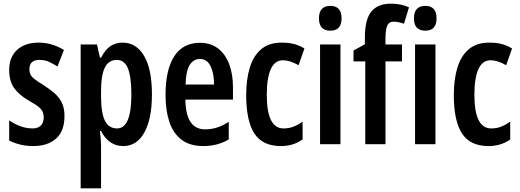

<svg xmlns="http://www.w3.org/2000/svg" viewBox="-20 -878 2830 1045"><path d="M331 -247Q331 -164 285 -123.5Q239 -83 161 -83Q123 -83 90.5 -91Q58 -99 30 -113V-223Q55 -205 88.5 -192Q122 -179 158 -179Q187 -179 202.5 -195Q218 -211 218 -239Q218 -254 213 -267.5Q208 -281 191 -295.5Q174 -310 139 -329Q85 -360 57.5 -398Q30 -436 30 -498Q30 -567 73 -606.5Q116 -646 190 -646Q263 -646 328 -606L293 -516Q269 -531 247 -541.5Q225 -552 194 -552Q140 -552 140 -501Q140 -485 145.5 -473Q151 -461 168 -447.5Q185 -434 218 -414Q249 -394 275 -372Q301 -350 316 -320Q331 -290 331 -247Z M647 -646Q722 -646 764.5 -573.5Q807 -501 807 -364Q807 -232 766 -157.5Q725 -83 651 -83Q572 -83 530 -165H524Q530 -110 530 -87V147H419V-636H508L524 -564H530Q554 -610 582.5 -628Q611 -646 647 -646ZM616 -552Q572 -552 551 -511Q530 -470 530 -379V-355Q530 -263 551 -221Q572 -179 617 -179Q695 -179 695 -363Q695 -458 676.5 -505Q658 -552 616 -552Z M1068 -645Q1127 -645 1167 -614Q1207 -583 1227.5 -528.5Q1248 -474 1248 -403V-336H989Q991 -174 1096 -174Q1129 -174 1160 -183.5Q1191 -193 1225 -215V-119Q1194 -101 1159.5 -92Q1125 -83 1087 -83Q1013 -83 967.5 -118Q922 -153 901.5 -215.5Q881 -278 881 -361Q881 -499 928.5 -572Q976 -645 1068 -645ZM1068 -557Q1033 -557 1012.5 -524.5Q992 -492 990 -418H1145Q1145 -479 1126 -518Q1107 -557 1068 -557Z M1509 -83Q1409 -83 1364.5 -151.5Q1320 -220 1320 -361Q1320 -446 1339.5 -510Q1359 -574 1401.5 -610Q1444 -646 1512 -646Q1555 -646 1584 -637.5Q1613 -629 1637 -614L1605 -523Q1558 -550 1520 -550Q1476 -550 1454 -502Q1432 -454 1432 -362Q1432 -179 1523 -179Q1552 -179 1576 -188Q1600 -197 1627 -216V-119Q1600 -100 1570.5 -91.5Q1541 -83 1509 -83Z M1778 -846Q1839 -846 1839 -778Q1839 -711 1778 -711Q1716 -711 1716 -778Q1716 -846 1778 -846ZM1833 -636V-93H1722V-636Z M2168 -544H2078V-93H1968V-544H1904V-603L1966 -637V-674Q1966 -772 2001 -815Q2036 -858 2107 -858Q2136 -858 2160.5 -853Q2185 -848 2206 -838L2179 -749Q2164 -754 2150.5 -757Q2137 -760 2122 -760Q2097 -760 2088 -739.5Q2079 -719 2078 -673V-636H2168Z M2295 -846Q2356 -846 2356 -778Q2356 -711 2295 -711Q2233 -711 2233 -778Q2233 -846 2295 -846ZM2350 -636V-93H2239V-636Z M2639 -83Q2539 -83 2494.5 -151.5Q2450 -220 2450 -361Q2450 -446 2469.5 -510Q2489 -574 2531.5 -610Q2574 -646 2642 -646Q2685 -646 2714 -637.5Q2743 -629 2767 -614L2735 -523Q2688 -550 2650 -550Q2606 -550 2584 -502Q2562 -454 2562 -362Q2562 -179 2653 -179Q2682 -179 2706 -188Q2730 -197 2757 -216V-119Q2730 -100 2700.5 -91.5Q2671 -83 2639 -83Z"/></svg>

Font: Noto Sans Kannada UI ExtraCondensed SemiBold
Style: Regular
Weight: 600
Width: 2
Designer: Jelle Bosma - Monotype Design Team
Foundry: Monotype Imaging Inc.
Version: Version 2.005; ttfautohint (v1.8.4.7-5d5b)